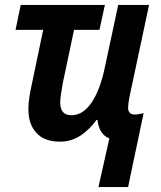

<svg xmlns="http://www.w3.org/2000/svg" viewBox="-20 -564 651 778"><path d="M499 194 562 -106Q543 -100 526 -100Q499 -100 499 -128Q499 -143 505 -173L584 -544H459L404 -287Q385 -198 350.5 -147.5Q316 -97 269 -97Q224 -97 224 -149Q224 -164 227.5 -185.5Q231 -207 235 -230L280 -443H383L405 -544H64L43 -443H155L109 -223Q103 -197 99 -170.5Q95 -144 95 -121Q95 -61 127.5 -25.5Q160 10 223 10Q269 10 306 -14.5Q343 -39 371 -78H375Q382 -19 423 -3L379 194Z"/></svg>

Font: Noto Sans UI SemiCondensed
Style: Bold Italic
Weight: 700
Width: 4
Designer: Monotype Design Team
Foundry: Monotype Imaging Inc.
Version: 1.001